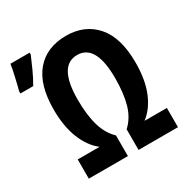

<svg xmlns="http://www.w3.org/2000/svg" viewBox="-176 -887 1001 1030"><g transform="rotate(-30 324.5 -372.0)"><path d="M358.9 -606Q242.2 -606 242.2 -396Q242.2 -300.8 261.7 -234.6Q281.2 -168.5 324.2 -127.9V0H82V-119.1H217.3Q164.6 -159.7 134.3 -234.9Q104 -310.1 104 -415Q104 -567.4 170.9 -646.2Q237.8 -725.1 358.9 -725.1Q474.6 -725.1 542.7 -646.7Q610.8 -568.4 610.8 -415Q610.8 -309.1 580.8 -235.1Q550.8 -161.1 496.1 -119.1H634.3V0H390.1V-127.9Q436 -169.9 455.1 -235.8Q474.1 -301.8 474.1 -397Q474.1 -606 358.9 -606ZM-7.3 -579.1V-593.3Q-4.4 -603.5 0.7 -624.3Q5.9 -645 11.2 -668.9Q16.6 -692.9 20.8 -713.4Q24.9 -733.9 25.9 -744.1H145V-731.9Q129.9 -696.3 111.6 -656Q93.3 -615.7 71.8 -579.1Z"/></g></svg>

Font: Open Sans Condensed
Style: Bold
Weight: 700
Width: 3
Designer: Monotype Design Team
Foundry: Monotype Imaging Inc.
Version: Version 3.003; ttfautohint (v1.8.4)